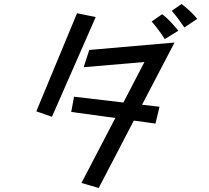

<svg xmlns="http://www.w3.org/2000/svg" viewBox="-20 -875 1040 957"><path d="M899 -738Q887 -756 868 -781.5Q849 -807 836 -821L885 -855Q905 -840 926 -820.5Q947 -801 963 -781ZM364 -809 457 -790 239 -293 161 -320ZM801 -680Q788 -702 769 -727Q750 -752 736 -768L788 -804Q807 -791 829.5 -767Q852 -743 869 -722ZM555 -287 335 -317 349 -393 595 -364 700 -566 397 -540 425 -626 850 -663 688 -353 775 -343 755 -259 647 -274 472 62 386 37Z"/></svg>

Font: Stick
Style: Regular
Weight: 400
Designer: Fontworks Inc.
Foundry: Fontworks Inc.
Version: Version 1.100